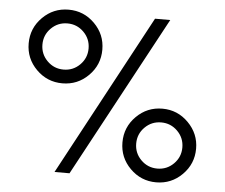

<svg xmlns="http://www.w3.org/2000/svg" viewBox="-49 -716 912 779"><g transform="rotate(5 407.0 -326.5)"><path d="M261 1H200L552 -654H614ZM306 -616Q350 -572 350 -510Q350 -448 306 -404Q262 -360 200 -360Q138 -360 94 -404Q50 -448 50 -510Q50 -572 94 -616Q138 -660 200 -660Q262 -660 306 -616ZM133.5 -576.5Q106 -549 106 -510Q106 -471 133.5 -443.5Q161 -416 200 -416Q239 -416 266.5 -443.5Q294 -471 294 -510Q294 -549 266.5 -576.5Q239 -604 200 -604Q161 -604 133.5 -576.5ZM764 -143Q764 -81 720 -37Q676 7 614 7Q552 7 508 -37Q464 -81 464 -143Q464 -205 508 -249Q552 -293 614 -293Q676 -293 720 -248.5Q764 -204 764 -143ZM547.5 -209.5Q520 -182 520 -143Q520 -104 547.5 -76.5Q575 -49 614 -49Q653 -49 680.5 -76.5Q708 -104 708 -143Q708 -182 680.5 -209.5Q653 -237 614 -237Q575 -237 547.5 -209.5Z"/></g></svg>

Font: Hind Siliguri Light
Style: Regular
Weight: 300
Designer: Jyotish Sonowal
Foundry: Indian Type Foundry
Version: Version 1.001;PS 1.0;hotconv 1.0.86;makeotf.lib2.5.63406; tt